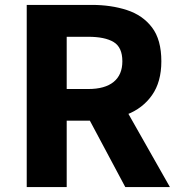

<svg xmlns="http://www.w3.org/2000/svg" viewBox="-20 -763 735 783"><path d="M89 0V-743H354Q433 -743 497.5 -722Q562 -701 600 -651Q638 -601 638 -513Q638 -429 600 -375Q562 -321 497.5 -296Q433 -271 354 -271H252V0ZM252 -400H340Q408 -400 443.5 -429Q479 -458 479 -513Q479 -570 443.5 -591.5Q408 -613 340 -613H252ZM491 0 324 -313 436 -418 673 0Z"/></svg>

Font: Noto Sans TC ExtraBold
Style: Regular
Weight: 800
Designer: Ryoko NISHIZUKA  (kana, bopomofo & ideographs); Paul D. Hunt (Latin, Greek & Cyrillic); Sandoll Communications , Soo-you
Foundry: Adobe
Version: Version 2.004-H2;hotconv 1.0.118;makeotfexe 2.5.65603